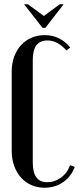

<svg xmlns="http://www.w3.org/2000/svg" viewBox="-20 -873 373 902"><path d="M35 -538Q35 -575 46.5 -606.5Q58 -638 78.5 -660.5Q99 -683 127.5 -695.5Q156 -708 190 -708Q262 -708 310 -650L292 -636Q250 -683 203 -683Q134 -683 134 -593V-109Q134 -17 201 -17Q237 -17 267 -39Q297 -61 309 -97L331 -89Q315 -44 277 -17.5Q239 9 189 9Q156 9 127.5 -3.5Q99 -16 78.5 -39Q58 -62 46.5 -94Q35 -126 35 -164ZM111 -853 186 -798 261 -853H279L193 -742H180L93 -853Z"/></svg>

Font: Moniqa Narrow Heading
Style: Bold
Weight: 700
Width: 4
Designer: Rajesh Rajput
Foundry: Rajesh Rajput
Version: Version 1.000